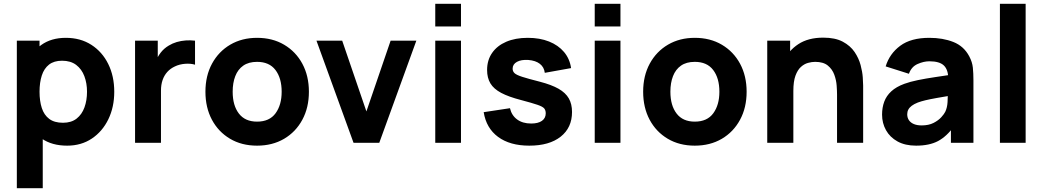

<svg xmlns="http://www.w3.org/2000/svg" viewBox="-20 -755 5522 1015"><path d="M335 15Q254.5 15 200.5 -22.5Q146.5 -60 119.2 -124.5Q92 -189 92 -270Q92 -351 119 -415.5Q146 -480 198.5 -517.5Q251 -555 328 -555Q405.5 -555 463 -518Q520.5 -481 552.2 -416.8Q584 -352.5 584 -270Q584 -189 552.8 -124.5Q521.5 -60 465.5 -22.5Q409.5 15 335 15ZM69 240V-540H189V-170H206V240ZM313 -106Q357 -106 385 -128Q413 -150 426.5 -187.2Q440 -224.5 440 -270Q440 -315 426 -352.2Q412 -389.5 382.8 -411.8Q353.5 -434 308 -434Q265.5 -434 239.2 -413.5Q213 -393 201 -356Q189 -319 189 -270Q189 -221 201 -184Q213 -147 240.2 -126.5Q267.5 -106 313 -106Z M694 0V-540H814V-408L801 -425Q811.5 -453 829 -476Q846.5 -499 872 -514Q891.5 -526 914.5 -532.8Q937.5 -539.5 962 -541.2Q986.5 -543 1011 -540V-413Q988.5 -420 958.8 -417.8Q929 -415.5 905 -404Q881 -393 864.5 -374.8Q848 -356.5 839.5 -331.8Q831 -307 831 -276V0Z M1339 15Q1257.5 15 1196 -21.5Q1134.5 -58 1100.2 -122.2Q1066 -186.5 1066 -270Q1066 -354.5 1101 -418.8Q1136 -483 1197.5 -519Q1259 -555 1339 -555Q1420.5 -555 1482.2 -518.5Q1544 -482 1578.5 -417.8Q1613 -353.5 1613 -270Q1613 -186 1578.2 -121.8Q1543.5 -57.5 1481.8 -21.2Q1420 15 1339 15ZM1339 -112Q1404.5 -112 1436.8 -156.2Q1469 -200.5 1469 -270Q1469 -342 1436.2 -385Q1403.5 -428 1339 -428Q1294.5 -428 1266 -408Q1237.5 -388 1223.8 -352.5Q1210 -317 1210 -270Q1210 -197.5 1242.8 -154.8Q1275.5 -112 1339 -112Z M1849 0 1653 -540H1789L1917 -166L2045 -540H2181L1985 0Z M2281 -615V-735H2417V-615ZM2281 0V-540H2417V0Z M2778 15Q2676 15 2613.2 -31.2Q2550.5 -77.5 2537 -162L2676 -183Q2684.5 -145 2713.8 -123.5Q2743 -102 2788 -102Q2825 -102 2845 -116.2Q2865 -130.5 2865 -156Q2865 -172 2857 -181.8Q2849 -191.5 2821.2 -201Q2793.5 -210.5 2735 -226Q2669 -243 2629.5 -264Q2590 -285 2572.5 -314.2Q2555 -343.5 2555 -385Q2555 -437 2581.5 -475.2Q2608 -513.5 2656.2 -534.2Q2704.5 -555 2770 -555Q2833.5 -555 2882.5 -535.5Q2931.5 -516 2961.8 -480Q2992 -444 2999 -395L2860 -370Q2856.5 -400 2834 -417.5Q2811.5 -435 2773 -438Q2735.5 -440.5 2712.8 -428Q2690 -415.5 2690 -392Q2690 -378 2699.8 -368.5Q2709.5 -359 2740.2 -349Q2771 -339 2834 -323Q2895.5 -307 2932.8 -285.8Q2970 -264.5 2987 -234.8Q3004 -205 3004 -163Q3004 -80 2944 -32.5Q2884 15 2778 15Z M3124 -615V-735H3260V-615ZM3124 0V-540H3260V0Z M3653 15Q3571.5 15 3510 -21.5Q3448.5 -58 3414.2 -122.2Q3380 -186.5 3380 -270Q3380 -354.5 3415 -418.8Q3450 -483 3511.5 -519Q3573 -555 3653 -555Q3734.5 -555 3796.2 -518.5Q3858 -482 3892.5 -417.8Q3927 -353.5 3927 -270Q3927 -186 3892.2 -121.8Q3857.5 -57.5 3795.8 -21.2Q3734 15 3653 15ZM3653 -112Q3718.5 -112 3750.8 -156.2Q3783 -200.5 3783 -270Q3783 -342 3750.2 -385Q3717.5 -428 3653 -428Q3608.5 -428 3580 -408Q3551.5 -388 3537.8 -352.5Q3524 -317 3524 -270Q3524 -197.5 3556.8 -154.8Q3589.5 -112 3653 -112Z M4405 0V-255Q4405 -273.5 4403 -302.2Q4401 -331 4390.5 -360Q4380 -389 4356.2 -408.5Q4332.5 -428 4289 -428Q4271.5 -428 4251.5 -422.5Q4231.5 -417 4214 -401.2Q4196.5 -385.5 4185.2 -355Q4174 -324.5 4174 -274L4096 -311Q4096 -375 4122 -431Q4148 -487 4200.2 -521.5Q4252.5 -556 4332 -556Q4395.5 -556 4435.5 -534.5Q4475.5 -513 4497.8 -480Q4520 -447 4529.5 -411.2Q4539 -375.5 4541 -346Q4543 -316.5 4543 -303V0ZM4036 0V-540H4157V-361H4174V0Z M4823 15Q4765 15 4724.8 -7.2Q4684.5 -29.5 4663.8 -66.8Q4643 -104 4643 -149Q4643 -186.5 4654.5 -217.5Q4666 -248.5 4691.8 -272.2Q4717.5 -296 4761 -312Q4791 -323 4832.5 -331.5Q4874 -340 4926.5 -347.8Q4979 -355.5 5042 -365L4993 -338Q4993 -386 4970 -408.5Q4947 -431 4893 -431Q4863 -431 4830.5 -416.5Q4798 -402 4785 -365L4662 -404Q4682.5 -471 4739 -513Q4795.5 -555 4893 -555Q4964.5 -555 5020 -533Q5075.5 -511 5104 -457Q5120 -427 5123 -397Q5126 -367 5126 -330V0H5007V-111L5024 -88Q4984.5 -33.5 4938.8 -9.2Q4893 15 4823 15ZM4852 -92Q4889.5 -92 4915.2 -105.2Q4941 -118.5 4956.2 -135.5Q4971.5 -152.5 4977 -164Q4987.5 -186 4989.2 -215.2Q4991 -244.5 4991 -264L5031 -254Q4970.5 -244 4933 -237.2Q4895.5 -230.5 4872.5 -225Q4849.5 -219.5 4832 -213Q4812 -205 4799.8 -195.8Q4787.5 -186.5 4781.8 -175.5Q4776 -164.5 4776 -151Q4776 -132.5 4785.2 -119.2Q4794.5 -106 4811.5 -99Q4828.5 -92 4852 -92Z M5266 0V-735H5402V0Z"/></svg>

Font: Manrope ExtraLight ExtraBold
Style: Regular
Weight: 800
Version: Version 4.504